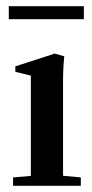

<svg xmlns="http://www.w3.org/2000/svg" viewBox="-20 -597 297 617"><path d="M8.3 -535.2V-577.1H249.5V-535.2ZM22 0V-26.9L79.1 -31.7V-354L29.3 -366.2V-383.8L156.2 -424.8L186.5 -416Q182.6 -377 182.6 -334.5V-32.2L239.7 -26.9V0Z"/></svg>

Font: Elstob 18pt SemiBold
Style: Regular
Weight: 600
Designer: Peter S. Baker
Version: Version 1.015